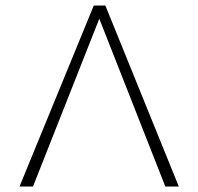

<svg xmlns="http://www.w3.org/2000/svg" viewBox="-20 -678 721 698"><path d="M581 0 341 -610 100 0H51L321 -658H363L630 0Z"/></svg>

Font: Ysabeau Infant Light
Style: Regular
Weight: 300
Designer: Christian Thalmann (Catharsis Fonts)
Version: Version 0.003